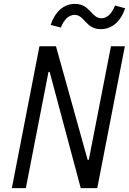

<svg xmlns="http://www.w3.org/2000/svg" viewBox="-20 -968 664 988"><path d="M395.5 0H480.5L622.5 -730H551L437 -145.5H431L268 -730H183L41 0H113L229.5 -598H235.5ZM365.5 -948C309 -948 264 -909.5 240.5 -840L293 -826C309.5 -868 334.5 -891.5 364 -891.5C415.5 -891.5 420.5 -818 498.5 -818C555.5 -818 601 -856.5 624 -925.5L572 -939.5C555.5 -897.5 531 -874 501.5 -874C450 -874 444 -948 365.5 -948Z"/></svg>

Font: Monaspace Neon Light
Style: Italic
Weight: 300
Italic angle: -11°
Designer: Riley Cran & the Lettermatic Team
Foundry: Lettermatic
Version: Version 1.200 (Monaspace Neon)